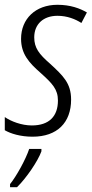

<svg xmlns="http://www.w3.org/2000/svg" viewBox="-27 -561 383 802"><path d="M109 10C212 10 270 -49 270 -145C270 -214 236 -245 182 -295C136 -335 116 -361 116 -405C116 -460 154 -495 213 -495C254 -495 288 -481 313 -465L336 -509C307 -526 267 -541 213 -541C121 -541 61 -482 61 -399C61 -336 94 -299 142 -257C192 -212 215 -188 215 -141C215 -76 179 -37 106 -37C63 -37 19 -54 -7 -72V-17C17 -3 58 10 109 10ZM15 208V221H44C82 184 131 113 146 71V61H95C80 106 41 176 15 208Z"/></svg>

Font: Noto Sans Condensed Light
Style: Italic
Weight: 300
Width: 3
Italic angle: -12°
Designer: Monotype Design Team
Foundry: Monotype Imaging Inc.
Version: Version 2.013